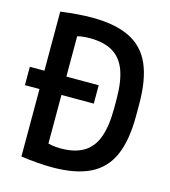

<svg xmlns="http://www.w3.org/2000/svg" viewBox="-111 -829 823 929"><g transform="rotate(15 300.0 -365.0)"><path d="M6 -340V-432H351V-340ZM235 10Q169 10 79 -2V-728Q169 -740 235 -740Q352 -740 424.5 -704.5Q497 -669 530.5 -593Q564 -517 564 -395V-335Q564 -213 530.5 -137Q497 -61 424.5 -25.5Q352 10 235 10ZM168 -103Q188 -96 208 -92.5Q228 -89 252 -89Q322 -89 366.5 -115.5Q411 -142 431.5 -198Q452 -254 452 -343V-388Q452 -477 431.5 -532.5Q411 -588 366.5 -614.5Q322 -641 252 -641Q228 -641 208 -638Q188 -635 168 -628L189 -665V-66Z"/></g></svg>

Font: M PLUS Code Latin Expanded Medium
Style: Regular
Weight: 500
Width: 7
Designer: Coji Morishita
Foundry: UNDERFOREST DESIGN
Version: Version 1.002; ttfautohint (v1.8.3)